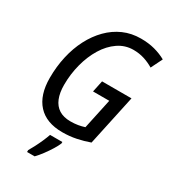

<svg xmlns="http://www.w3.org/2000/svg" viewBox="-224 -837 1041 1170"><g transform="rotate(30 296.5 -252.0)"><path d="M283.7 9.8Q171.4 9.8 112.3 -54.7Q53.2 -119.1 53.2 -239.7Q53.2 -319.3 69.6 -391.6Q85.9 -463.9 117.4 -524.7Q148.9 -585.4 193.4 -630.4Q237.8 -675.3 293.7 -700Q349.6 -724.6 415.5 -724.6Q469.2 -724.6 512.9 -712.9Q556.6 -701.2 593.3 -680.7L553.7 -600.6Q521 -620.1 485.8 -631.1Q450.7 -642.1 410.6 -642.1Q352.1 -642.1 304 -609.1Q255.9 -576.2 221.4 -519.8Q187 -463.4 168.5 -392.6Q149.9 -321.8 149.9 -246.1Q149.9 -190.4 165.8 -151.6Q181.6 -112.8 213.6 -92.5Q245.6 -72.3 294.4 -72.3Q322.3 -72.3 346.7 -76.4Q371.1 -80.6 391.6 -87.4L437 -299.3H322.8L339.8 -379.9H546.9L470.7 -24.9Q427.2 -9.3 381.1 0.2Q335 9.8 283.7 9.8ZM159.2 221.2V208Q169.9 190.4 183.3 164.3Q196.8 138.2 209 110.4Q221.2 82.5 228.5 61H314.9V70.8Q307.1 90.8 290 118.4Q272.9 146 252.4 173.6Q231.9 201.2 212.4 221.2Z"/></g></svg>

Font: Open Sans SemiCondensed Medium
Style: Italic
Weight: 500
Width: 4
Italic angle: -12°
Designer: Monotype Design Team
Foundry: Monotype Imaging Inc.
Version: Version 3.000